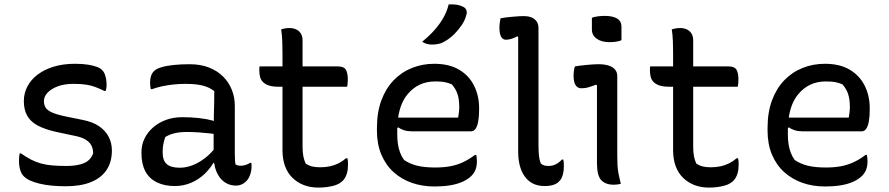

<svg xmlns="http://www.w3.org/2000/svg" viewBox="-20 -833 4030 870"><path d="M282 -81Q331 -81 361 -94Q391 -107 402 -138Q402 -159 394 -174Q386 -189 368.5 -200Q351 -211 321 -217L236 -235Q182 -247 149.5 -265Q117 -283 102.5 -310Q88 -337 88 -375Q88 -410 104 -441Q120 -472 150.5 -495Q181 -518 223.5 -531Q266 -544 320 -544Q354 -544 378.5 -540Q403 -536 419 -530Q435 -524 442 -516Q450 -509 454 -499Q458 -489 460.5 -476Q463 -463 463 -447Q463 -441 462 -434Q461 -427 459 -421H453Q432 -431 412.5 -438.5Q393 -446 370 -449.5Q347 -453 314 -453Q271 -453 241 -441.5Q211 -430 195 -412.5Q179 -395 179 -375Q179 -359 186 -346.5Q193 -334 214.5 -324Q236 -314 279 -305L353 -290Q400 -281 429 -261Q458 -241 472.5 -213Q487 -185 487 -151Q487 -99 463 -63Q439 -27 392.5 -8Q346 11 278 11Q243 11 213 8Q183 5 158.5 -1Q134 -7 116.5 -15Q99 -23 88 -34Q77 -45 71.5 -63Q66 -81 66 -106Q66 -117 67 -124.5Q68 -132 69 -138H75Q99 -121 120.5 -110Q142 -99 165 -92.5Q188 -86 216 -83.5Q244 -81 282 -81Z M1044 -353V-139Q1044 -124 1044.5 -112.5Q1045 -101 1047 -88Q1052 -85 1058 -83.5Q1064 -82 1070 -82Q1082 -82 1093 -85.5Q1104 -89 1113 -95H1119Q1119 -91 1119.5 -88Q1120 -85 1120 -80Q1120 -60 1113.5 -41.5Q1107 -23 1096.5 -12.5Q1086 -2 1074.5 3Q1063 8 1050 8Q1026 8 1007 -2Q988 -12 975 -30Q962 -48 955 -72Q952 -83 950 -95H947Q932 -69 906.5 -44.5Q881 -20 846.5 -5Q812 10 772 10Q725 10 690.5 -7Q656 -24 638.5 -57Q621 -90 621 -138V-144Q621 -176 634.5 -204.5Q648 -233 673 -255Q698 -277 731.5 -289.5Q765 -302 806 -302Q846 -302 881.5 -298Q917 -294 942 -287Q946 -286 949 -285Q949 -299 949 -312Q950 -342 950.5 -368Q951 -394 951 -420Q936 -432 916.5 -439.5Q897 -447 873.5 -450Q850 -453 820 -453Q791 -453 764.5 -450Q738 -447 714.5 -442Q691 -437 669 -429H663Q662 -435 661 -443Q660 -451 660 -458Q660 -474 664 -487.5Q668 -501 678 -511Q688 -521 710.5 -528Q733 -535 766 -538.5Q799 -542 839 -542Q889 -542 927 -527Q965 -512 991 -486Q1017 -460 1030.5 -426Q1044 -392 1044 -353ZM717 -142Q717 -106 735.5 -89.5Q754 -73 795 -73Q822 -73 850.5 -83.5Q879 -94 908 -116Q929 -132 948 -154V-226Q943 -227 937 -228Q909 -231 881.5 -233Q854 -235 827 -235Q794 -235 770 -229Q746 -223 729 -212Q724 -198 720.5 -182Q717 -166 717 -145Z M1156 -532H1260V-594Q1260 -620 1259 -646.5Q1258 -673 1254 -700Q1264 -703 1273.5 -704.5Q1283 -706 1292 -706Q1308 -706 1321.5 -700Q1335 -694 1343 -681.5Q1351 -669 1351 -650V-532H1512Q1538 -532 1547 -517.5Q1556 -503 1556 -472Q1556 -467 1555.5 -461Q1555 -455 1554.5 -450Q1554 -445 1553 -440H1351V-168Q1351 -143 1354.5 -125Q1358 -107 1365 -92Q1378 -83 1393.5 -79Q1409 -75 1431 -75Q1455 -75 1475.5 -79.5Q1496 -84 1514 -93Q1532 -102 1548 -116H1554Q1556 -109 1556.5 -102Q1557 -95 1557 -87Q1557 -65 1552 -47.5Q1547 -30 1536 -17Q1529 -9 1518.5 -2.5Q1508 4 1493.5 8Q1479 12 1461.5 14.5Q1444 17 1423 17Q1386 17 1356.5 5.5Q1327 -6 1305 -27.5Q1283 -49 1271.5 -80.5Q1260 -112 1260 -152V-440H1242Q1217 -440 1200.5 -445Q1184 -450 1173.5 -459.5Q1163 -469 1159 -482.5Q1155 -496 1155 -515Q1155 -518 1155 -521Q1155 -524 1155.5 -527Q1156 -530 1156 -532Z M1948 -544Q2014 -544 2059 -518Q2104 -492 2127.5 -446Q2151 -400 2151 -342V-338Q2151 -306 2147 -283.5Q2143 -261 2135 -249.5Q2127 -238 2115 -238H1845Q1826 -238 1810.5 -243Q1795 -248 1785 -256L1780 -253Q1780 -245 1780 -236V-225Q1780 -201 1783 -180.5Q1786 -160 1793 -141.5Q1800 -123 1811 -108Q1838 -90 1871 -82Q1904 -74 1952 -74Q1989 -74 2019.5 -79.5Q2050 -85 2078 -98Q2106 -111 2132 -131H2138Q2139 -125 2140 -118.5Q2141 -112 2141 -103Q2141 -80 2134.5 -64Q2128 -48 2116 -36Q2100 -20 2075 -9Q2050 2 2018 7Q1986 12 1949 12Q1893 12 1846 -4.5Q1799 -21 1763.5 -53Q1728 -85 1708 -132.5Q1688 -180 1688 -241V-253Q1688 -324 1708 -378Q1728 -432 1763.5 -469Q1799 -506 1846.5 -525Q1894 -544 1948 -544ZM1784 -300H2056Q2058 -312 2059.5 -324Q2061 -336 2061 -348Q2061 -383 2053 -407Q2045 -431 2027 -451Q2010 -458 1994.5 -461Q1979 -464 1952 -464Q1875 -464 1827 -406Q1794 -367 1784 -300ZM2013 -813Q2034 -814 2050 -811.5Q2066 -809 2079 -802Q2090 -797 2093.5 -786Q2097 -775 2093 -765Q2087 -741 2072 -719Q2057 -697 2038.5 -678.5Q2020 -660 1998 -647Q1984 -638 1969 -634.5Q1954 -631 1938 -631Q1926 -631 1914.5 -634Q1903 -637 1893 -644Q1925 -670 1948.5 -696.5Q1972 -723 1988.5 -751.5Q2005 -780 2013 -813Z M2248 -750Q2258 -752 2269 -753.5Q2280 -755 2291 -756Q2302 -757 2313 -758Q2324 -759 2334 -759.5Q2344 -760 2353 -760Q2374 -760 2388.5 -754Q2403 -748 2411.5 -736Q2420 -724 2420 -705V-180Q2420 -149 2422 -129Q2424 -109 2430 -93Q2437 -86 2445.5 -83.5Q2454 -81 2466 -81Q2478 -81 2488.5 -84.5Q2499 -88 2508.5 -94.5Q2518 -101 2526 -110H2532Q2534 -104 2534.5 -96.5Q2535 -89 2535 -78Q2535 -64 2532.5 -51Q2530 -38 2525.5 -28Q2521 -18 2514 -12Q2508 -4 2497 1Q2486 6 2474 8Q2462 10 2448 10Q2417 10 2394.5 -1.5Q2372 -13 2357 -34.5Q2342 -56 2335 -84Q2328 -112 2328 -146V-665L2324 -669Q2318 -665 2308.5 -661Q2299 -657 2289.5 -655Q2280 -653 2272 -653Q2259 -653 2251 -666Q2243 -679 2243 -709Q2243 -721 2245 -732Q2247 -743 2248 -750Z M2685 -95V-160V-447L2680 -449Q2672 -446 2663.5 -443Q2655 -440 2646.5 -437.5Q2638 -435 2630 -434Q2622 -433 2614 -433Q2597 -433 2588 -447.5Q2579 -462 2579 -490Q2579 -501 2580.5 -512Q2582 -523 2585 -532Q2596 -534 2607.5 -535.5Q2619 -537 2630 -538Q2641 -539 2652 -540Q2663 -541 2673 -541.5Q2683 -542 2693 -542Q2717 -542 2736 -536.5Q2755 -531 2766 -519Q2777 -507 2777 -487V-130Q2777 -106 2778 -85.5Q2779 -65 2783 -44.5Q2787 -24 2793 0Q2785 2 2777.5 3Q2770 4 2761 4Q2724 4 2704.5 -16.5Q2685 -37 2685 -95ZM2662 -752Q2668 -755 2675 -756.5Q2682 -758 2689.5 -759Q2697 -760 2705.5 -760.5Q2714 -761 2721 -761Q2755 -761 2775.5 -749.5Q2796 -738 2796 -711V-651Q2790 -648 2783.5 -646.5Q2777 -645 2770.5 -644Q2764 -643 2756.5 -642.5Q2749 -642 2741 -642Q2706 -642 2684 -657.5Q2662 -673 2662 -699Z M2926 -532H3030V-594Q3030 -620 3029 -646.5Q3028 -673 3024 -700Q3034 -703 3043.5 -704.5Q3053 -706 3062 -706Q3078 -706 3091.5 -700Q3105 -694 3113 -681.5Q3121 -669 3121 -650V-532H3282Q3308 -532 3317 -517.5Q3326 -503 3326 -472Q3326 -467 3325.5 -461Q3325 -455 3324.5 -450Q3324 -445 3323 -440H3121V-168Q3121 -143 3124.5 -125Q3128 -107 3135 -92Q3148 -83 3163.5 -79Q3179 -75 3201 -75Q3225 -75 3245.5 -79.5Q3266 -84 3284 -93Q3302 -102 3318 -116H3324Q3326 -109 3326.5 -102Q3327 -95 3327 -87Q3327 -65 3322 -47.5Q3317 -30 3306 -17Q3299 -9 3288.5 -2.5Q3278 4 3263.5 8Q3249 12 3231.5 14.5Q3214 17 3193 17Q3156 17 3126.5 5.5Q3097 -6 3075 -27.5Q3053 -49 3041.5 -80.5Q3030 -112 3030 -152V-440H3012Q2987 -440 2970.5 -445Q2954 -450 2943.5 -459.5Q2933 -469 2929 -482.5Q2925 -496 2925 -515Q2925 -518 2925 -521Q2925 -524 2925.5 -527Q2926 -530 2926 -532Z M3718 -544Q3784 -544 3829 -518Q3874 -492 3897.5 -446Q3921 -400 3921 -342V-338Q3921 -306 3917 -283.5Q3913 -261 3905 -249.5Q3897 -238 3885 -238H3615Q3596 -238 3580.5 -243Q3565 -248 3555 -256L3550 -253Q3550 -245 3550 -236V-225Q3550 -201 3553 -180.5Q3556 -160 3563 -141.5Q3570 -123 3581 -108Q3608 -90 3641 -82Q3674 -74 3722 -74Q3759 -74 3789.5 -79.5Q3820 -85 3848 -98Q3876 -111 3902 -131H3908Q3909 -125 3910 -118.5Q3911 -112 3911 -103Q3911 -80 3904.5 -64Q3898 -48 3886 -36Q3870 -20 3845 -9Q3820 2 3788 7Q3756 12 3719 12Q3663 12 3616 -4.5Q3569 -21 3533.5 -53Q3498 -85 3478 -132.5Q3458 -180 3458 -241V-253Q3458 -324 3478 -378Q3498 -432 3533.5 -469Q3569 -506 3616.5 -525Q3664 -544 3718 -544ZM3554 -300H3826Q3828 -312 3829.5 -324Q3831 -336 3831 -348Q3831 -383 3823 -407Q3815 -431 3797 -451Q3780 -458 3764.5 -461Q3749 -464 3722 -464Q3645 -464 3597 -406Q3564 -367 3554 -300Z"/></svg>

Font: Code D Ace
Style: Regular
Weight: 400
Version: Version 1.085; ttfautohint (v1.8.4.7-5d5b);Nerd Fonts 3.0.2